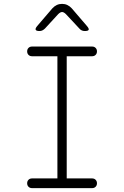

<svg xmlns="http://www.w3.org/2000/svg" viewBox="-20 -970 640 990"><path d="M324 -50H455Q466 -50 473 -43Q480 -36 480 -25Q480 -14 473 -7Q466 0 455 0H145Q134 0 127 -7Q120 -14 120 -25Q120 -36 127 -43Q134 -50 145 -50H276V-680H145Q134 -680 127 -687Q120 -694 120 -705Q120 -716 127 -723Q134 -730 145 -730H455Q466 -730 473 -723Q480 -716 480 -705Q480 -694 473 -687Q466 -680 455 -680H324ZM184 -810Q167 -810 164 -816.5Q161 -823 172 -836L250 -927Q260 -938 272.5 -944Q285 -950 300 -950Q315 -950 327.5 -944Q340 -938 350 -927L429 -835Q440 -822 437 -816Q434 -810 417 -810Q409 -810 402 -813Q395 -816 390 -822L320 -897Q309 -908 300 -908Q291 -908 280 -897L212 -823Q206 -817 199 -813.5Q192 -810 184 -810Z"/></svg>

Font: Maple Mono Thin
Style: Regular
Weight: 250
Monospace: yes
Designer: subframe7536
Version: Version 7.000